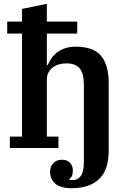

<svg xmlns="http://www.w3.org/2000/svg" viewBox="-20 -780 683 1012"><path d="M357 212Q300 212 272 188.5Q244 165 244 126Q244 98 261 80Q278 62 306 62Q335 62 349.5 78.5Q364 95 364 119Q364 153 345 163V167Q350 169 354.5 169Q359 169 364 169Q391 169 406.5 146.5Q422 124 422 74V-334Q422 -393 400 -419.5Q378 -446 329 -446Q310 -446 292 -441Q274 -436 259.5 -425.5Q245 -415 236 -399Q227 -383 227 -361V-60H288V0H32V-60H96V-603H18V-666H96V-733L227 -760V-666H387V-603H227V-437H232Q239 -456 251.5 -473.5Q264 -491 282 -504.5Q300 -518 324 -526Q348 -534 378 -534Q473 -534 513 -485.5Q553 -437 553 -340V13Q553 116 502 164Q451 212 357 212Z"/></svg>

Font: IBM Plex Serif SemiBold
Style: Regular
Weight: 600
Designer: Mike Abbink, Paul van der Laan, Pieter van Rosmalen
Foundry: Bold Monday
Version: Version 2.5